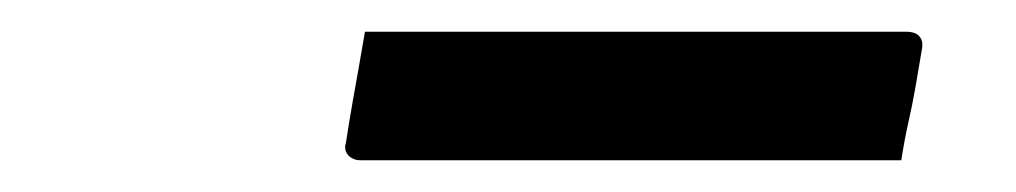

<svg xmlns="http://www.w3.org/2000/svg" viewBox="-20 -774 640 121"><path d="M210 -754H551Q557 -754 559.5 -751Q562 -748 561 -743Q559 -731 557 -719.5Q555 -708 552.5 -697Q550 -686 548 -673H207Q204 -673 201.5 -674.5Q199 -676 198 -678.5Q197 -681 198 -684Q200 -697 202 -708.5Q204 -720 206 -731Q208 -742 210 -754Z"/></svg>

Font: RecMonoLinear Nerd Font Mono
Style: Italic
Weight: 400
Italic angle: -10°
Monospace: yes
Version: Version 1.085; ttfautohint (v1.8.4.7-5d5b);Nerd Fonts 3.2.1